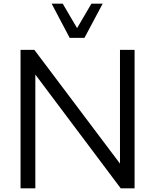

<svg xmlns="http://www.w3.org/2000/svg" viewBox="-20 -1020 840 1040"><path d="M437.5 -814.9H357.4L259.8 -1000H319.8L397.5 -867.7L475.1 -1000H536.1ZM629.9 -750H709V0H633.8L171.4 -616.2V0H91.3V-750H166L629.9 -133.8Z"/></svg>

Font: Now
Style: Regular
Weight: 400
Designer: Alfredo Marco Pradil
Foundry: Alfredo Marco Pradil
Version: Version 1.002;PS 001.002;hotconv 1.0.88;makeotf.lib2.5.64775